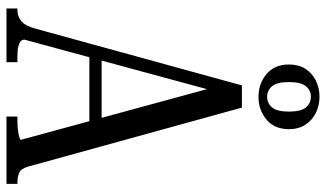

<svg xmlns="http://www.w3.org/2000/svg" viewBox="-222 -762 984 579"><g transform="rotate(90 269.5 -472.0)"><path d="M136 -287H366L367 -250H127ZM236 -650 259 -644 99 -54Q99 -48 103.5 -43.5Q108 -39 119 -36Q130 -33 149 -33H167V0H5V-33H10Q29 -33 43.5 -45Q58 -57 66 -88L237 -710H304L482 -65Q488 -44 500.5 -38.5Q513 -33 530 -33H534V0H331V-33H344Q357 -33 370.5 -34.5Q384 -36 392.5 -38.5Q401 -41 401 -44ZM227 -852Q227 -816 239.5 -801Q252 -786 271 -786Q291 -786 303.5 -801Q316 -816 316 -852Q316 -888 303.5 -903Q291 -918 271 -918Q252 -918 239.5 -903Q227 -888 227 -852ZM369 -852Q369 -808 340 -784Q311 -760 272 -760Q232 -760 203 -784Q174 -808 174 -852Q174 -881 187 -901.5Q200 -922 222.5 -933Q245 -944 271 -944Q298 -944 320 -933Q342 -922 355.5 -901.5Q369 -881 369 -852Z"/></g></svg>

Font: Roboto Serif 120pt ExtraCondensed
Style: Regular
Weight: 400
Width: 2
Designer: Greg Gazdowicz
Foundry: Commercial Type
Version: Version 1.008